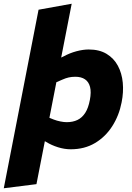

<svg xmlns="http://www.w3.org/2000/svg" viewBox="-55 -790 708 1027"><path d="M323.1 8.5Q290.2 8.5 255.7 -2.2Q221.2 -12.9 192.8 -30.3L141.1 -59.8L199.8 -163.6L232.5 -150.5Q249.6 -144 268.4 -140.3Q287.2 -136.5 301.8 -136.5Q334.4 -136.5 359.2 -148.3Q384.1 -160.2 400.9 -186.3Q417.7 -212.4 425.7 -255.5Q433.7 -297.5 426.7 -324.9Q419.7 -352.2 399.6 -365.8Q379.5 -379.4 348 -379.4Q328.9 -379.4 312.8 -375.8Q296.8 -372.3 277.6 -363.7L242.9 -348.6L222.2 -458.2L284.9 -488.2Q317.9 -506.2 353.7 -515.8Q389.4 -525.3 419.5 -525.3Q476.4 -525.3 515.1 -501.9Q553.9 -478.4 575.4 -438.5Q596.9 -398.5 601.7 -347.8Q606.5 -297 595.5 -242.5Q582 -172.3 545.7 -115.4Q509.4 -58.4 453.4 -25Q397.5 8.5 323.1 8.5ZM-34.8 217 151.2 -738 328.5 -770 140 195Z"/></svg>

Font: REM Medium
Style: Italic
Weight: 500
Italic angle: -11°
Designer: Octavio Pardo
Foundry: Ashler Design
Version: Version 1.005;gftools[0.9.28]